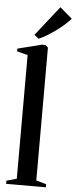

<svg xmlns="http://www.w3.org/2000/svg" viewBox="-66 -1075 441 1108"><g transform="rotate(5 154.0 -521.0)"><path d="M73 -35V-751L11 -767V-783L150 -818H170L186 -804.5V-34.5L244.5 -18V0H14V-18ZM127.5 -851 102 -870.5 237.5 -1042.5 308.5 -982Q295 -966 274.5 -947.8Q254 -929.5 229.2 -911.2Q204.5 -893 178.8 -877.2Q153 -861.5 129 -851Z"/></g></svg>

Font: Merriweather 144pt SemiBold
Style: Regular
Weight: 600
Version: Version 2.100